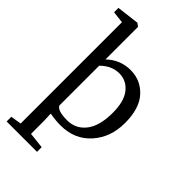

<svg xmlns="http://www.w3.org/2000/svg" viewBox="-241 -679 930 930"><g transform="rotate(45 223.5 -214.0)"><path d="M60 -556 -1 -563V-593L114 -607H115L131 -595V-372Q183 -422 254 -422Q323 -422 369.5 -371.5Q416 -321 416 -221Q416 -123 357.5 -57.5Q299 8 203 8Q168 8 129 1L131 50V138L213 147V179H5V147L60 138ZM226 -372Q174 -372 131 -329V-56Q143 -32 208 -32Q266 -32 302 -77Q338 -122 339 -209Q340 -291 308 -331.5Q276 -372 226 -372Z"/></g></svg>

Font: Aikya
Style: Regular
Weight: 400
Designer: Neelakash Kshetrimayum (Latin subset based on Merriweather by Eben Sorkin)
Foundry: Brand New Type
Version: Version 1.00 b005